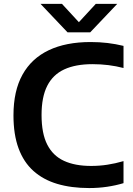

<svg xmlns="http://www.w3.org/2000/svg" viewBox="-20 -968 689 998"><path d="M443.5 9.5Q350.5 9.5 277.5 -12.2Q204.5 -34 153.8 -79.5Q103 -125 76.5 -196.8Q50 -268.5 50 -368.5Q50 -495.5 97 -580Q144 -664.5 233.5 -707Q323 -749.5 451 -749.5Q497 -749.5 539 -744.5Q581 -739.5 622 -729.5V-614.5Q583.5 -624.5 543.5 -629.5Q503.5 -634.5 460.5 -634.5Q372.5 -634.5 313.8 -607.2Q255 -580 225.5 -521.8Q196 -463.5 196 -370.5Q196 -274 225.8 -216Q255.5 -158 312.8 -131.8Q370 -105.5 453.5 -105.5Q497 -105.5 538 -111.8Q579 -118 622 -130.5V-16Q582.5 -4 537 2.8Q491.5 9.5 443.5 9.5ZM331 -800 190.5 -948H302L403 -838.5H377L478 -948H589.5L449 -800Z"/></svg>

Font: Encode Sans SC SemiExpanded SemiBold
Style: Regular
Weight: 600
Width: 6
Designer: Multiple Designers
Foundry: Impallari Type
Version: Version 3.002